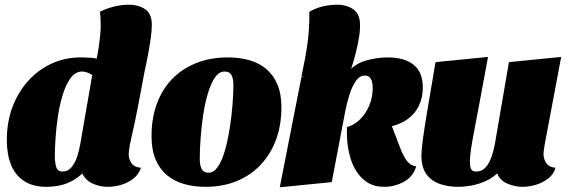

<svg xmlns="http://www.w3.org/2000/svg" viewBox="-20 -774 2417 816"><path d="M178 20Q120 20 82.5 -4.5Q45 -29 27 -73.5Q9 -118 9 -179Q9 -255 33 -319Q57 -383 100 -430.5Q143 -478 200 -504Q257 -530 323 -530Q342 -530 365.5 -528.5Q389 -527 398 -522L596 -479Q583 -409 568 -329.5Q553 -250 532 -160Q531 -152 529 -140Q527 -128 527 -118Q527 -98 539 -80.5Q551 -63 579 -61Q570 -33 547 -15Q524 3 495 11.5Q466 20 438 20Q404 20 373.5 6Q343 -8 330 -37Q304 -11 266 4.5Q228 20 178 20ZM245 -45Q269 -45 284.5 -64Q300 -83 308.5 -110Q317 -137 321 -161L372 -455Q360 -463 349 -466.5Q338 -470 329 -470Q301 -470 281 -443.5Q261 -417 247.5 -374Q234 -331 226.5 -282Q219 -233 216 -187Q213 -141 213 -109Q213 -87 218.5 -66Q224 -45 245 -45ZM594 -468 382 -480Q393 -532 399.5 -573.5Q406 -615 408 -654Q408 -672 407.5 -689Q407 -706 405 -724Q429 -737 462.5 -745.5Q496 -754 528 -754Q569 -754 598 -734Q627 -714 625 -662Q625 -645 621.5 -618.5Q618 -592 611.5 -555Q605 -518 594 -468Z M853 20Q804 20 762 8Q720 -4 689 -30Q658 -56 641 -97Q624 -138 624 -196Q624 -271 646.5 -332.5Q669 -394 711.5 -438Q754 -482 814 -506Q874 -530 949 -530Q999 -530 1040.5 -518Q1082 -506 1112 -480.5Q1142 -455 1159 -415Q1176 -375 1176 -318Q1176 -243 1153.5 -181.5Q1131 -120 1088.5 -74.5Q1046 -29 986.5 -4.5Q927 20 853 20ZM867 -40Q889 -40 906.5 -66Q924 -92 936 -134.5Q948 -177 956 -227Q964 -277 968 -326Q972 -375 972 -413Q972 -439 964 -454.5Q956 -470 934 -470Q911 -470 893.5 -444.5Q876 -419 863.5 -377Q851 -335 843.5 -285Q836 -235 832.5 -186Q829 -137 829 -97Q829 -72 837 -56Q845 -40 867 -40Z M1169 22 1261 -446 1459 -469Q1492 -505 1538 -517.5Q1584 -530 1628 -530Q1698 -530 1737.5 -499Q1777 -468 1777 -402Q1777 -359 1760 -324Q1743 -289 1710 -266Q1677 -243 1627 -233L1455 -234Q1485 -242 1510 -266.5Q1535 -291 1549.5 -326Q1564 -361 1564 -399Q1564 -453 1531 -453Q1508 -453 1491.5 -428.5Q1475 -404 1465 -371Q1455 -338 1449 -310L1390 0ZM1613 20Q1571 20 1542 1.5Q1513 -17 1494.5 -46.5Q1476 -76 1467 -110.5Q1458 -145 1455.5 -177.5Q1453 -210 1455 -234L1640 -252L1684 -137Q1695 -109 1710.5 -89Q1726 -69 1749 -67Q1736 -23 1696.5 -1.5Q1657 20 1613 20ZM1460 -444 1261 -448Q1270 -490 1277 -528Q1284 -566 1288.5 -602Q1293 -638 1294 -674Q1295 -687 1294.5 -699.5Q1294 -712 1295 -724Q1325 -741 1355 -747.5Q1385 -754 1412 -754Q1456 -754 1484 -732.5Q1512 -711 1510 -661Q1510 -644 1507.5 -626Q1505 -608 1501 -588.5Q1497 -569 1491.5 -547Q1486 -525 1478 -499.5Q1470 -474 1460 -444Z M1926 20Q1884 20 1848.5 7.5Q1813 -5 1792 -34Q1771 -63 1771 -113Q1771 -135 1777 -180.5Q1783 -226 1796.5 -306Q1810 -386 1831 -510L2054 -532Q2034 -422 2019.5 -345.5Q2005 -269 1995.5 -219Q1986 -169 1981.5 -138Q1977 -107 1977 -88Q1977 -77 1978.5 -67Q1980 -57 1985.5 -51Q1991 -45 2004 -45Q2029 -45 2045 -64Q2061 -83 2070 -110.5Q2079 -138 2083 -161L2143 -510L2365 -532L2295 -160Q2294 -152 2292 -140Q2290 -128 2290 -118Q2290 -98 2302 -80.5Q2314 -63 2341 -61Q2333 -33 2309.5 -15Q2286 3 2257 11.5Q2228 20 2201 20Q2167 20 2135.5 6Q2104 -8 2093 -37Q2065 -10 2020.5 5Q1976 20 1926 20Z"/></svg>

Font: Sansita Swashed Light Black
Style: Regular
Weight: 900
Version: Version 1.003